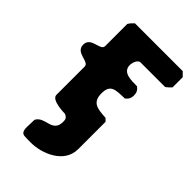

<svg xmlns="http://www.w3.org/2000/svg" viewBox="-222 -599 892 892"><g transform="rotate(45 223.5 -153.0)"><path d="M447 -433V-500L427 -520H113L100 -507C97 -503 90 -494 90 -493V-347C90 -315 13 -333 13 -280C13 -227 90 -245 90 -213V-27C90 7 179 7 180 7C199 15 201 24 201 39C201 113 124 79 100 127C100 132 99 155 99 160C99 177 94 210 120 213C126 214 157 214 163 214C238 214 340 171 340 80V-100L327 -113C271 -116 233 -120 233 -180C233 -240 267 -238 327 -240C341 -251 347 -262 347 -280C347 -298 341 -309 327 -320C289 -321 233 -317 233 -367C233 -379 242 -410 260 -410H420C425 -410 445 -431 447 -433Z"/></g></svg>

Font: Asimov Print
Style: C
Weight: 500
Designer: Google
Version: Version 2.000980: 2014